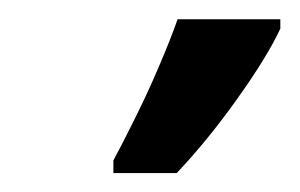

<svg xmlns="http://www.w3.org/2000/svg" viewBox="-20 -734 312 200"><path d="M98.1 -553.7V-566.9Q107.9 -585 120.8 -611.1Q133.8 -637.2 145.5 -664.6Q157.2 -691.9 165 -713.9H272V-704.1Q258.3 -674.8 227.5 -631.6Q196.8 -588.4 164.1 -553.7Z"/></svg>

Font: Open Sans SemiBold
Style: Italic
Weight: 600
Italic angle: -12°
Designer: Monotype Design Team
Foundry: Monotype Imaging Inc.
Version: Version 3.003; ttfautohint (v1.8.4)